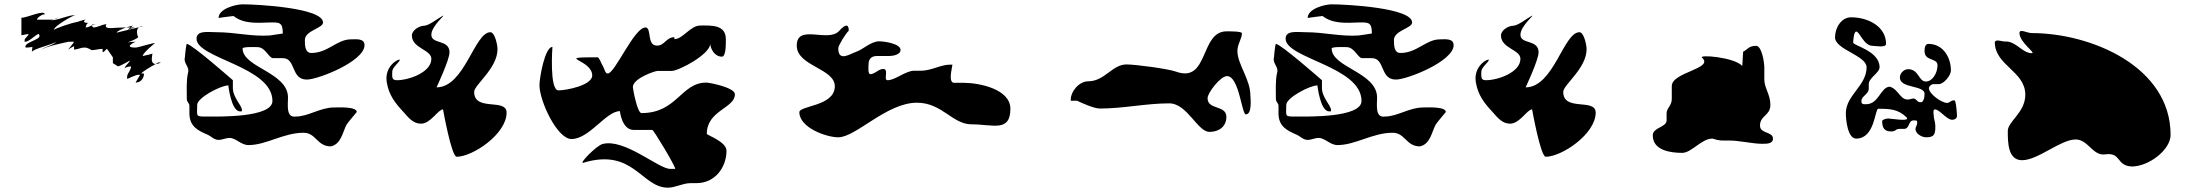

<svg xmlns="http://www.w3.org/2000/svg" viewBox="-20 -794 10143 888"><path d="M79 -712V-631L112 -637C112 -628 94 -617 94 -610C94 -601 92 -601 97 -601C116 -601 147 -637 160 -637L163 -628C163 -609 97 -600 97 -577C97 -570 125 -577 130 -577L127 -553C127 -567 238 -592 238 -601C238 -588 172 -574 172 -562C172 -576 298 -601 298 -601H322C322 -596 295 -565 295 -565C297 -565 316 -580 325 -580C320 -580 324 -565 322 -565C343 -565 348 -574 373 -574C387 -574 403 -562 403 -562C419 -562 438 -568 454 -568C456 -568 452 -553 457 -553C461 -553 472 -568 475 -568L502 -529V-502L526 -487C533 -487 580 -513 580 -514C580 -504 556 -490 556 -475C556 -485 586 -487 586 -487C586 -468 568 -455 568 -439C568 -430 566 -430 571 -430C571 -430 608 -448 619 -448H628C627 -447 607 -412 607 -412C631 -412 646 -432 646 -454H634C634 -460 678 -486 700 -498C691 -498 682 -503 682 -520C682 -531 685 -541 685 -547C685 -544 640 -535 640 -535C640 -549 697 -595 697 -595C683 -595 620 -574 607 -574C547 -574 607 -601 607 -601C593 -601 580 -599 571 -598C592 -605 619 -619 619 -622C619 -622 604 -655 623 -668C588 -660 520 -643 520 -643C520 -649 543 -660 564 -667C504 -666 509 -664 490 -664C458 -664 473 -682 472 -682C455 -682 431 -667 412 -667C412 -667 405 -672 404 -676C395 -672 386 -667 376 -667C377 -667 378 -688 391 -688C351 -688 376 -703 376 -703C364 -703 336 -691 331 -691C320 -691 229 -661 229 -655C229 -674 320 -724 328 -724C291 -724 253 -700 211 -700C219 -700 225 -703 231 -706C225 -704 220 -703 220 -703H151C151 -714 178 -727 178 -727H187C187 -752 105 -711 79 -712ZM724 -505H712C712 -505 707 -502 700 -498C711 -498 723 -504 724 -505ZM724 -505ZM623 -668 643 -673C634 -673 628 -671 623 -668ZM570 -656C578 -659 602 -667 604 -667H584C579 -663 573 -658 570 -656ZM570 -656C569 -655 569 -655 568 -655ZM584 -667C590 -672 595 -676 598 -676C594 -676 579 -672 564 -667ZM404 -676C411 -679 418 -682 424 -682C407 -682 403 -679 404 -676ZM231 -706C240 -709 250 -712 250 -712C243 -712 237 -709 231 -706Z M1228 -630C1145 -624 1068 -645 982 -645C943 -645 889 -655 889 -615C889 -523 1240 -487 1240 -327C1240 -249 988 -255 946 -255C881 -255 892 -252 892 -309C892 -342 1001 -399 1036 -399C1036 -399 1049 -279 1090 -279C1098 -279 1099 -277 1099 -285C1099 -306 1057 -343 1057 -387V-423C1057 -423 866 -591 844 -591C841 -591 835 -534 835 -528C828 -500 857 -486 850 -459C841 -423 844 -372 844 -336C844 -322 856 -316 856 -306V-270C856 -209 896 -190 940 -171C958 -163 970 -147 991 -147C1008 -147 1024 -156 1042 -156C1071 -156 1095 -123 1129 -123C1212 -123 1291 -180 1384 -180C1442 -180 1446 -117 1510 -117C1557 -127 1564 -180 1582 -216C1587 -226 1630 -275 1630 -276C1630 -302 1543 -297 1525 -297C1461 -297 1406 -255 1348 -255C1302 -248 1312 -310 1312 -342C1313 -460 1102 -481 1102 -570C1102 -579 1171 -576 1171 -576C1208 -576 1223 -525 1243 -525H1288C1350 -525 1324 -426 1399 -426C1452 -426 1666 -511 1666 -585C1666 -618 1626 -612 1603 -612C1538 -612 1497 -549 1420 -549C1390 -549 1390 -586 1390 -609C1390 -653 1474 -663 1474 -690C1474 -758 1168 -774 1102 -774C1071 -774 991 -754 991 -711C991 -711 1053 -720 1060 -720C1107 -683 1168 -688 1225 -690C1272 -691 1288 -692 1288 -639Z M2026 -720C2007 -710 1963 -675 1942 -675C1919 -675 1885 -654 1885 -630C1885 -570 1975 -565 1975 -522C1975 -459 1870 -423 1816 -423C1791 -423 1794 -437 1794 -462C1794 -483 1827 -505 1829 -517C1830 -526 1755 -492 1769 -412C1779 -354 1807 -318 1846 -276C1869 -250 1891 -222 1927 -222C1972 -222 2006 -288 2029 -288C2029 -288 2068 -69 2092 -69C2166 -69 2323 -174 2323 -273C2323 -342 2173 -276 2173 -369C2173 -402 2281 -477 2281 -567C2281 -585 2269 -645 2248 -645C2174 -645 2129 -390 1999 -390C1999 -390 2059 -517 2059 -552C2059 -613 1975 -588 1975 -633C1975 -676 2049 -732 2026 -720Z M3069 74C3104 74 3137 53 3175 53H3201C3289 53 3340 -22 3340 -97C3340 -139 3249 -169 3249 -175C3249 -284 3379 -293 3379 -358C3379 -389 3262 -412 3247 -412C3129 -412 3112 -271 2947 -271C2927 -271 2907 -385 2907 -391C2907 -432 3010 -466 3021 -466H3087C3119 -466 3265 -543 3265 -592C3265 -573 3282 -532 3319 -532C3339 -532 3337 -598 3337 -613C3337 -681 3269 -676 3219 -676C3173 -676 3138 -613 3099 -613V-622C3061 -622 3054 -583 3019 -583C2969 -583 2996 -667 2965 -667C2913 -667 2824 -454 2791 -454C2778 -454 2777 -474 2769 -487C2759 -503 2752 -529 2743 -529C2539 -529 2719 -521 2719 -445C2719 -399 2598 -376 2563 -376C2520 -376 2535 -577 2535 -577C2500 -577 2475 -434 2475 -400C2475 -327 2557 -151 2623 -151C2706 -151 2783 -280 2847 -280C2847 -280 2856 -193 2911 -193H2997C3003 -193 3103 -27 3103 -13H3079C3026 -13 2868 -155 2767 -128C2737 -120 2656 -35 2677 -41C2910 -112 2946 74 3069 74Z M3905 -651C3905 -651 3911 -706 3861 -651C3810 -595 3665 -686 3665 -583C3665 -488 3841 -478 3841 -395C3841 -302 3677 -306 3677 -275C3677 -204 3801 -159 3857 -159C3939 -159 4080 -319 4221 -319C4337 -319 4385 -219 4473 -219C4572 -219 4653 -181 4653 -291C4653 -382 4509 -411 4437 -411H4393C4363 -411 4385 -485 4385 -495H4373C4332 -495 4286 -467 4241 -467H4209C4168 -467 4121 -423 4085 -423C4064 -423 4093 -475 4065 -475C4043 -475 4026 -451 4005 -451C3993 -451 3997 -489 3997 -495C3997 -520 4008 -535 4037 -535H4093C4110 -535 4145 -541 4145 -563C4145 -592 4070 -603 4045 -603C4005 -601 3973 -566 3941 -555C3910 -544 3857 -506 3857 -571C3857 -584 3894 -643 3905 -651Z M4962 -328C4980 -319 5039 -292 5067 -292C5175 -292 5281 -316 5388 -316C5471 -316 5518 -184 5574 -184C5619 -184 5652 -210 5652 -253C5652 -310 5565 -284 5565 -340C5565 -364 5624 -442 5655 -442C5711 -442 5723 -265 5742 -265C5773 -265 5763 -345 5763 -352C5763 -428 5703 -496 5703 -559C5703 -589 5724 -616 5724 -640C5724 -650 5660 -649 5655 -649C5528 -652 5573 -406 5418 -463C5382 -476 5231 -496 5190 -496C5124 -496 5089 -418 5013 -418C4972 -418 4932 -373 4932 -331C4932 -326 4938 -328 4941 -328Z M6265 -630C6182 -624 6105 -645 6019 -645C5980 -645 5926 -655 5926 -615C5926 -523 6277 -487 6277 -327C6277 -249 6025 -255 5983 -255C5918 -255 5929 -252 5929 -309C5929 -342 6038 -399 6073 -399C6073 -399 6086 -279 6127 -279C6135 -279 6136 -277 6136 -285C6136 -306 6094 -343 6094 -387V-423C6094 -423 5903 -591 5881 -591C5878 -591 5872 -534 5872 -528C5865 -500 5894 -486 5887 -459C5878 -423 5881 -372 5881 -336C5881 -322 5893 -316 5893 -306V-270C5893 -209 5933 -190 5977 -171C5995 -163 6007 -147 6028 -147C6045 -147 6061 -156 6079 -156C6108 -156 6132 -123 6166 -123C6249 -123 6328 -180 6421 -180C6479 -180 6483 -117 6547 -117C6594 -127 6601 -180 6619 -216C6624 -226 6667 -275 6667 -276C6667 -302 6580 -297 6562 -297C6498 -297 6443 -255 6385 -255C6339 -248 6349 -310 6349 -342C6350 -460 6139 -481 6139 -570C6139 -579 6208 -576 6208 -576C6245 -576 6260 -525 6280 -525H6325C6387 -525 6361 -426 6436 -426C6489 -426 6703 -511 6703 -585C6703 -618 6663 -612 6640 -612C6575 -612 6534 -549 6457 -549C6427 -549 6427 -586 6427 -609C6427 -653 6511 -663 6511 -690C6511 -758 6205 -774 6139 -774C6108 -774 6028 -754 6028 -711C6028 -711 6090 -720 6097 -720C6144 -683 6205 -688 6262 -690C6309 -691 6325 -692 6325 -639Z M7063 -720C7044 -710 7000 -675 6979 -675C6956 -675 6922 -654 6922 -630C6922 -570 7012 -565 7012 -522C7012 -459 6907 -423 6853 -423C6828 -423 6831 -437 6831 -462C6831 -483 6864 -505 6866 -517C6867 -526 6792 -492 6806 -412C6816 -354 6844 -318 6883 -276C6906 -250 6928 -222 6964 -222C7009 -222 7043 -288 7066 -288C7066 -288 7105 -69 7129 -69C7203 -69 7360 -174 7360 -273C7360 -342 7210 -276 7210 -369C7210 -402 7318 -477 7318 -567C7318 -585 7306 -645 7285 -645C7211 -645 7166 -390 7036 -390C7036 -390 7096 -517 7096 -552C7096 -613 7012 -588 7012 -633C7012 -676 7086 -732 7063 -720Z M8038 -489C8000 -530 7834 -543 7852 -527C7909 -476 7712 -461 7712 -396V-336C7712 -305 7688 -294 7688 -270V-237C7688 -205 7624 -205 7624 -168C7624 -98 7707 -87 7760 -87C7804 -87 7849 -153 7900 -153C7935 -142 7941 -144 7976 -144C8020 -145 8086 -129 8128 -129C8150 -129 8180 -128 8180 -153C8180 -186 8120 -175 8120 -213C8120 -261 8168 -258 8168 -309C8168 -357 8140 -387 8140 -426V-480C8140 -507 8128 -582 8102 -582C8067 -582 8062 -564 8042 -555Z M8797 -252C8820 -229 8724 -246 8713 -246C8702 -246 8685 -240 8685 -234C8685 -203 8695 -186 8727 -186C8751 -186 8744 -198 8767 -198H8787C8812 -198 8806 -237 8829 -237C8843 -237 8847 -238 8847 -228C8847 -213 8839 -206 8839 -198C8839 -176 8867 -159 8889 -159C8926 -159 8931 -173 8931 -210C8931 -230 8923 -246 8923 -264C8923 -268 8919 -288 8929 -288C8951 -288 8983 -240 9009 -240C9020 -240 9031 -246 9031 -258C9031 -267 9027 -330 9019 -330C9000 -330 8999 -318 8985 -318C8961 -318 8901 -359 8901 -387C8901 -392 8911 -405 8923 -405H8947C8970 -405 9003 -445 9003 -468C9003 -527 8968 -591 8899 -591C8882 -591 8881 -568 8881 -558C8881 -509 8941 -528 8941 -492C8941 -457 8918 -417 8887 -417C8853 -417 8855 -474 8805 -474C8789 -474 8767 -459 8767 -435C8767 -384 8881 -401 8881 -360C8881 -344 8877 -321 8863 -321C8840 -321 8847 -346 8817 -336C8770 -321 8764 -380 8721 -393C8678 -393 8670 -312 8611 -312C8597 -312 8589 -311 8589 -327C8589 -350 8623 -358 8623 -384V-405C8623 -434 8673 -457 8673 -483C8673 -559 8551 -583 8551 -597C8551 -606 8554 -648 8565 -648C8581 -648 8600 -582 8641 -582C8652 -582 8703 -572 8703 -591C8703 -671 8621 -714 8541 -714C8497 -714 8467 -667 8467 -621C8467 -565 8613 -537 8613 -483C8613 -397 8517 -354 8517 -270C8517 -245 8524 -153 8565 -153C8652 -153 8651 -291 8667 -291C8721 -291 8759 -289 8797 -252Z M9320 -641C9320 -598 9398 -548 9377 -548C9333 -548 9303 -605 9254 -602C9241 -601 9210 -615 9206 -599C9206 -491 9347 -465 9347 -356C9347 -273 9266 -233 9266 -188C9266 -134 9267 -53 9332 -53C9406 -53 9510 -149 9580 -149C9638 -149 9659 -72 9716 -80C9792 -91 9766 -27 9840 -24C9918 -24 10019 -101 10019 -170C10019 -487 9650 -641 9377 -641C9355 -641 9320 -663 9320 -641Z"/></svg>

Font: CISF Camouflage Kit
Style: Regular
Weight: 400
Designer: Robert Jablonski, Jasper
Foundry: Cannot Into Space Fonts
Version: Version 1.27